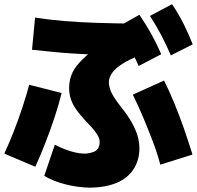

<svg xmlns="http://www.w3.org/2000/svg" viewBox="-27 -852 931 908"><path d="M182.2 -20 232.2 -167.8Q270 -147.8 309.4 -136.1Q348.9 -124.4 380 -125.6Q400 -127.8 415 -133.3Q430 -138.9 437.2 -151.1Q444.4 -163.3 444.4 -181.1Q444.4 -192.2 439.4 -203.3Q434.4 -214.4 421.7 -231.7Q408.9 -248.9 382.2 -275.6Q350 -310 332.2 -336.1Q314.4 -362.2 307.2 -386.1Q300 -410 300 -435.6Q300 -467.8 310.6 -496.7Q321.1 -525.6 347.8 -555Q374.4 -584.4 418.9 -620L433.3 -593.3Q371.1 -595.6 318.3 -598.9Q265.6 -602.2 217.8 -607.2Q170 -612.2 124.4 -616.7L138.9 -768.9Q203.3 -758.9 273.9 -752.8Q344.4 -746.7 431.1 -743.9Q517.8 -741.1 631.1 -740V-588.9Q582.2 -570 550.6 -549.4Q518.9 -528.9 503.3 -507.2Q487.8 -485.6 487.8 -462.2Q487.8 -448.9 493.3 -431.1Q498.9 -413.3 512.2 -392.2Q525.6 -371.1 546.7 -344.4Q577.8 -305.6 596.1 -272.8Q614.4 -240 623.3 -210.6Q632.2 -181.1 632.2 -150Q632.2 -94.4 604.4 -51.7Q576.7 -8.9 524.4 12.8Q472.2 34.4 398.9 35.6Q340 34.4 283.3 20Q226.7 5.6 182.2 -20ZM-6.7 -125.6Q16.7 -175.6 38.3 -231.1Q60 -286.7 78.9 -343.9Q97.8 -401.1 111.1 -451.1L264.4 -412.2Q251.1 -357.8 231.7 -298.9Q212.2 -240 189.4 -181.1Q166.7 -122.2 140 -63.3ZM731.1 -73.3Q716.7 -127.8 695.6 -183.3Q674.4 -238.9 651.1 -294.4Q627.8 -350 601.1 -404.4L748.9 -471.1Q774.4 -420 798.3 -361.7Q822.2 -303.3 843.3 -242.8Q864.4 -182.2 883.3 -121.1ZM628.9 -540Q607.8 -588.9 583.3 -633.3Q558.9 -677.8 527.8 -723.3L632.2 -782.2Q663.3 -736.7 688.3 -691.7Q713.3 -646.7 735.6 -595.6ZM781.1 -590Q758.9 -641.1 735.6 -685.6Q712.2 -730 682.2 -776.7L786.7 -832.2Q817.8 -785.6 841.1 -739.4Q864.4 -693.3 884.4 -642.2Z"/></svg>

Font: Paperlogy 9 Black
Style: Regular
Weight: 900
Designer: redesigned by Lee Juim, glyphs from Gmarket Sans & Montserrat
Foundry: PT&
Version: Version 1.001